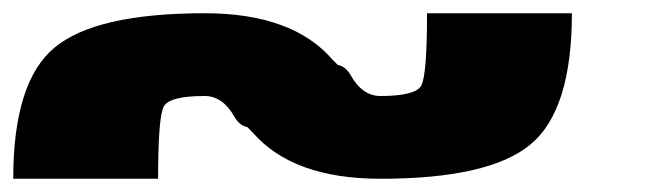

<svg xmlns="http://www.w3.org/2000/svg" viewBox="-20 -895 1009 290"><path d="M843.8 -875Q843.8 -728.5 781.2 -676.8Q718.8 -625 554.7 -625Q421.9 -625 361.3 -695.3Q361.3 -695.3 353.5 -703.1Q341.8 -705.1 334 -718.8Q316.4 -750 289.1 -750Q236.3 -750 227.5 -734.4Q218.8 -718.8 218.8 -625H0Q0 -771.5 62.5 -823.2Q125 -875 289.1 -875Q421.9 -875 482.4 -804.7Q482.4 -804.7 490.2 -796.9Q502 -794.9 509.8 -781.2Q527.3 -750 554.7 -750Q607.4 -750 616.2 -765.6Q625 -781.2 625 -875Z"/></svg>

Font: CraftyPE
Style: Regular
Weight: 400
Designer: Erek Butcher
Foundry: Haunted Coop
Version: Version 0.018;April 4, 2024;FontCreator 15.0.0.2962 64-bit